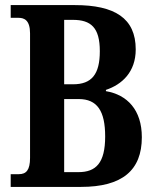

<svg xmlns="http://www.w3.org/2000/svg" viewBox="-20 -734 610 754"><path d="M22 0H298C460 0 537 -65 537 -195C537 -303 479 -362 396 -376V-381C459 -402 513 -451 513 -540C513 -663 430 -714 274 -714H22V-664H53C75 -664 98 -655 98 -603V-114C98 -66 83 -50 54 -50H22ZM267 -403H232V-656H266C337 -656 372 -626 372 -533C372 -442 340 -403 267 -403ZM288 -58H232V-345H289C362 -345 393 -298 393 -198C393 -94 357 -58 288 -58Z"/></svg>

Font: Noto Serif Georgian ExtraCondensed Bold
Style: Regular
Weight: 700
Width: 2
Designer: Monotype Design Team, Akaki Razmadze
Foundry: Google LLC
Version: Version 2.003